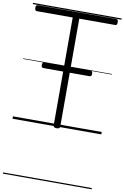

<svg xmlns="http://www.w3.org/2000/svg" viewBox="-142 -1046 1025 1581"><g transform="rotate(10 371.0 -255.0)"><path d="M371 14Q343 14 343 -5V-907H43Q35 -907 30.5 -913Q26 -919 26 -933Q26 -946 30.5 -951.5Q35 -957 43 -957H698Q707 -957 711 -952Q715 -947 715 -933Q715 -919 711 -913Q707 -907 698 -907H398V-5Q398 5 391.5 9.5Q385 14 371 14ZM179 -455Q168 -455 164 -461Q160 -467 160 -477Q160 -488 164 -495Q168 -502 179 -502H562Q573 -502 577 -495Q581 -488 581 -477Q581 -467 577 -461Q573 -455 562 -455ZM0 449H742V459H0ZM0 -20H742V0H0ZM0 -505H742V-500H0ZM0 -969H742V-959H0Z"/></g></svg>

Font: Playwrite IT Trad Guides
Style: Regular
Weight: 400
Designer: Veronika Burian, José Scaglione
Foundry: TypeTogether
Version: Version 1.003